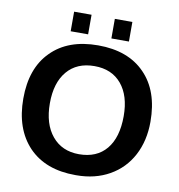

<svg xmlns="http://www.w3.org/2000/svg" viewBox="-92 -938 963 1032"><g transform="rotate(10 389.0 -422.0)"><path d="M735.8 -341.8Q735.8 -238.3 693.6 -158.4Q651.4 -78.6 573.2 -34.4Q495.1 9.8 393.1 9.8H387.2Q224.6 9.8 132.8 -85Q41 -181.2 41 -347.2Q41 -513.2 132.8 -605Q224.6 -698.2 388.2 -698.2Q552.7 -698.2 644 -604Q735.8 -510.7 735.8 -341.8ZM588.9 -347.2Q588.9 -458.5 535.9 -521.7Q482.9 -585 388.2 -585Q292.5 -585 239.3 -522Q186 -459 186 -347.2Q186 -234.4 240 -169.2Q293.9 -104 387.2 -104Q483.9 -104 536.4 -167.2Q588.9 -230.5 588.9 -347.2ZM546.9 -747.1H451.2V-854H546.9ZM324.2 -747.1H229V-854H324.2Z"/></g></svg>

Font: Libra Sans Modern
Style: Bold
Weight: 700
Foundry: Stefan Peev, Context Ltd
Version: Version 1.000